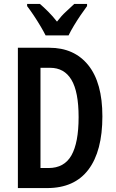

<svg xmlns="http://www.w3.org/2000/svg" viewBox="-20 -957 588 977"><path d="M501 -365Q501 -188 430 -94Q359 0 220 0H71V-714H231Q358 -714 429.5 -625Q501 -536 501 -365ZM380 -361Q380 -490 343.5 -551Q307 -612 235 -612H186V-102H227Q307 -102 343.5 -166.5Q380 -231 380 -361ZM212 -777Q202 -797 186 -824Q170 -851 152 -878Q134 -905 118 -926V-937H183Q201 -922 225 -898Q249 -874 270 -847Q293 -877 314.5 -896.5Q336 -916 358 -937H423V-926Q408 -906 390 -879.5Q372 -853 355.5 -825.5Q339 -798 329 -777Z"/></svg>

Font: Noto Sans Malayalam ExtraCondensed SemiBold
Style: Regular
Weight: 600
Width: 2
Designer: Jelle Bosma - Monotype Design Team
Foundry: Monotype Imaging Inc.
Version: Version 2.104; ttfautohint (v1.8.4.7-5d5b)